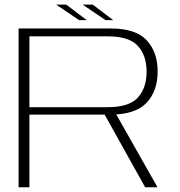

<svg xmlns="http://www.w3.org/2000/svg" viewBox="-20 -796 767 816"><path d="M59 0H105V-309H448.5Q556 -309 603 -359.2Q650 -409.5 650 -492Q650 -574.5 603.5 -624.8Q557 -675 450.5 -675H59ZM597 0H649.5L464 -327.5L416 -324.5ZM105 -340.5V-641.5H438.5Q528 -641.5 565.5 -601.2Q603 -561 603 -491.5Q603 -422.5 566 -381.5Q529 -340.5 438.5 -340.5ZM428.5 -710.5H461L374 -776.5H331ZM316 -710.5H348.5L261.5 -776.5H218.5Z"/></svg>

Font: Anybody Expanded ExtraLight
Style: Regular
Weight: 250
Width: 7
Version: Version 1.113;gftools[0.9.25]